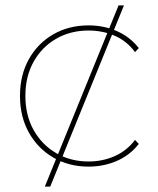

<svg xmlns="http://www.w3.org/2000/svg" viewBox="-20 -614 585 711"><path d="M308 3Q235 3 177.5 -30.5Q120 -64 87 -123Q54 -182 54 -259Q54 -336 87 -395Q120 -454 177.5 -487Q235 -520 308 -520Q364 -520 412.5 -499Q461 -478 494 -436L480 -421Q450 -462 405 -481.5Q360 -501 308 -501Q241 -501 188 -470.5Q135 -440 104.5 -385.5Q74 -331 74 -259Q74 -187 104.5 -132.5Q135 -78 188 -47Q241 -16 308 -16Q360 -16 405 -36Q450 -56 480 -96L494 -81Q461 -39 412.5 -18Q364 3 308 3ZM146 77 419 -594H439L166 77Z"/></svg>

Font: Montserrat Alternates Thin
Style: Regular
Weight: 100
Designer: Julieta Ulanovsky
Foundry: Julieta Ulanovsky
Version: Version 9.000